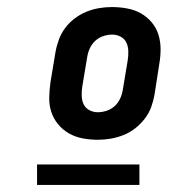

<svg xmlns="http://www.w3.org/2000/svg" viewBox="-20 -713 540 544"><path d="M256 -317Q235 -317 214 -321Q193 -325 175.5 -335Q158 -345 145 -360.5Q132 -376 125.5 -395.5Q119 -415 119.5 -436.5Q120 -458 123 -480L137 -564Q140 -582 146.5 -600Q153 -618 164.5 -633.5Q176 -649 192 -661Q208 -673 225.5 -680Q243 -687 261 -690Q279 -693 297 -693H298Q319 -693 340.5 -689Q362 -685 379.5 -675Q397 -665 410 -649.5Q423 -634 429 -614.5Q435 -595 435 -573.5Q435 -552 431 -530L418 -446Q415 -428 408.5 -410Q402 -392 390 -376.5Q378 -361 362.5 -349Q347 -337 329 -330Q311 -323 293 -320Q275 -317 257 -317ZM257 -395Q270 -395 283 -399.5Q296 -404 305.5 -413Q315 -422 320.5 -434Q326 -446 328 -459L342 -543Q344 -556 343.5 -569Q343 -582 338 -592.5Q333 -603 322 -609Q311 -615 298 -615Q285 -615 272 -610.5Q259 -606 249.5 -597Q240 -588 234.5 -576Q229 -564 227 -551L213 -467Q211 -454 211.5 -441Q212 -428 217 -417.5Q222 -407 233 -401Q244 -395 257 -395ZM375 -189H85V-247H375Z"/></svg>

Font: Iosevka SS18 Extrabold
Style: Italic
Weight: 800
Italic angle: -9°
Monospace: yes
Designer: Belleve Invis
Foundry: Belleve Invis
Version: Version 25.1.1; ttfautohint (v1.8.4)